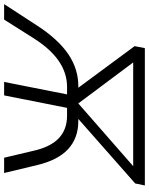

<svg xmlns="http://www.w3.org/2000/svg" viewBox="56 -828 740 955"><g transform="rotate(90 426.5 -350.0)"><path d="M861 -652 540 -369H551Q635 -369 690 -318.5Q745 -268 770 -163L809 0H733L699 -144Q680 -230 636.5 -271.5Q593 -313 524 -313H485L423 0H356L418 -313H381Q312 -313 251.5 -271.5Q191 -230 137 -144L46 0H-31L75 -163Q143 -268 217 -318.5Q291 -369 376 -369H385L178 -649L188 -700H871ZM775 -642H259L463 -369Z"/></g></svg>

Font: Montserrat Alternates
Style: Italic
Weight: 400
Italic angle: -11.3°
Designer: Julieta Ulanovsky
Foundry: Julieta Ulanovsky
Version: Version 7.200